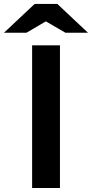

<svg xmlns="http://www.w3.org/2000/svg" viewBox="-80 -937 458 957"><path d="M218.8 -710.9V0H80.1V-710.9ZM205.6 -917.5 358.4 -773.9H246.1L148.4 -830.6L52.2 -773.9H-60.1L92.8 -917.5Z"/></svg>

Font: Ufes Sans
Style: Bold
Weight: 700
Designer: Ricardo Esteves & Filipe Motta
Foundry: ProDesignUfes - Ricardo Esteves, Filipe Motta (This is a derivative work, based on Roboto family, by Christian Robertson
Version: Version 2.0